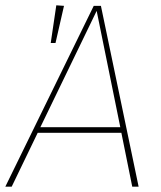

<svg xmlns="http://www.w3.org/2000/svg" viewBox="-29 -703 606 723"><path d="M469 0 428 -203H113L15 0H-9L324 -681H351L493 0ZM123 -224H424L335 -662ZM183 -683 212 -681 180 -541H162Z"/></svg>

Font: Fira Sans Thin
Style: Italic
Weight: 250
Italic angle: -8°
Designer: Carrois Corporate & Edenspiekermann AG
Foundry: Carrois Corporate GbR & Edenspiekermann AG
Version: Version 4.203